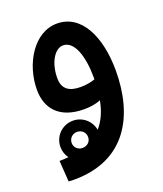

<svg xmlns="http://www.w3.org/2000/svg" viewBox="-116 -428 640 756"><g transform="rotate(-20 204.0 -50.5)"><path d="M65 250C282 250 366 91 366 -98C366 -240 313 -351 211 -351C114 -351 48 -240 48 -132C48 -53 95 3 198 3C221 3 245 0 267 -9C259 34 243 70 219 97C212 58 179 30 139 30C94 30 58 66 58 111C58 129 64 146 74 159C62 160 49 161 36 161L42 249C52 250 58 250 65 250ZM139 -148C139 -212 169 -262 204 -262C252 -262 275 -189 275 -102C275 -99 275 -96 275 -94C256 -87 234 -84 214 -84C168 -84 139 -101 139 -148ZM139 144C120 144 105 130 105 111C105 92 120 77 139 77C159 77 174 91 174 111C174 130 159 144 139 144Z"/></g></svg>

Font: Noto Sans Arabic Cond Med
Style: Regular
Weight: 500
Width: 3
Designer: Monotype Design Team, Nadine Chahine, Nizar Qandah and Khaled Hosny
Foundry: Monotype Imaging Inc.
Version: Version 2.012